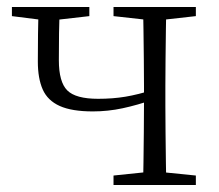

<svg xmlns="http://www.w3.org/2000/svg" viewBox="-20 -528 625 548"><path d="M245 -210Q185 -210 150.5 -225.5Q116 -241 102 -272.5Q88 -304 88 -352Q88 -393 88.5 -431.5Q89 -470 90 -508H151Q149 -468 148.5 -433Q148 -398 148 -356Q148 -294 172 -270Q196 -246 260 -246Q302 -246 338 -252Q374 -258 418 -272V-244Q372 -228 330 -219Q288 -210 245 -210ZM388 0Q389 -24 389.5 -64.5Q390 -105 390.5 -150.5Q391 -196 391 -233V-283Q391 -316 390.5 -359.5Q390 -403 389.5 -443.5Q389 -484 388 -508H455Q454 -484 453.5 -443.5Q453 -403 452.5 -359.5Q452 -316 452 -283V-226Q452 -192 452.5 -148.5Q453 -105 453.5 -64.5Q454 -24 455 0ZM14 -482V-508H235V-482L130 -470H109ZM304 0V-27L410 -38H430L539 -27V0ZM304 -482V-508H539V-482L432 -470H412Z"/></svg>

Font: Noto Serif KR
Style: Regular
Weight: 200
Designer: Ryoko NISHIZUKA 西塚涼子 (kana & ideographs); Frank Grießhammer (Latin, Greek & Cyrillic); Wenlong ZHANG 张文龙 (bopomofo); San
Foundry: Adobe
Version: Version 2.001;hotconv 1.1.0;makeotfexe 2.6.0